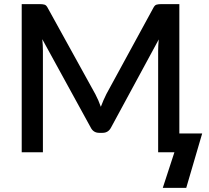

<svg xmlns="http://www.w3.org/2000/svg" viewBox="-20 -740 1016 933"><path d="M962.5 -91.5 885 173H771L827.5 0H748.5V-493.5Q748.5 -505.5 749.2 -519.8Q750 -534 751.5 -548.5L520 -121Q506.5 -94.5 478.5 -94.5H462Q433.5 -94.5 420.5 -121L185.5 -549.5Q187 -535 187.8 -520.5Q188.5 -506 188.5 -493.5V0H85.5V-720H173Q188.5 -720 197 -717.2Q205.5 -714.5 212.5 -700.5L443.5 -282Q451 -267.5 457.8 -252.2Q464.5 -237 470 -221Q476 -237 482.8 -252.8Q489.5 -268.5 497 -283L724.5 -700.5Q731.5 -714.5 740 -717.2Q748.5 -720 764 -720H851.5V-91.5Z"/></svg>

Font: Lato SemiBold
Style: Regular
Weight: 600
Designer: Lukasz Dziedzic with Adam Twardoch and Botio Nikoltchev
Foundry: tyPoland Lukasz Dziedzic
Version: Version 2.015; 2015-08-06; http://www.latofonts.com/